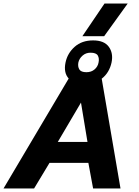

<svg xmlns="http://www.w3.org/2000/svg" viewBox="-46 -1073 794 1093"><path d="M423 -867 549 -1053H681L547 -867ZM-26 0 345 -626Q315 -659 327 -717Q338 -770 379 -806.5Q420 -843 484 -843Q547 -843 573.5 -806.5Q600 -770 589 -717Q583 -689 569 -665.5Q555 -642 533 -625L640 0H484L457 -146H236L148 0ZM446 -662Q474 -662 492.5 -678Q511 -694 515 -717Q520 -740 511 -756.5Q502 -773 469 -773Q443 -773 424 -756.5Q405 -740 400 -717Q396 -694 405.5 -678Q415 -662 446 -662ZM283 -265H452L415 -489Z"/></svg>

Font: Kanit SemiBold
Style: Italic
Weight: 600
Italic angle: -12°
Designer: Katatrad Team
Foundry: CadsonDemak
Version: Version 2.000; ttfautohint (v1.8.3)